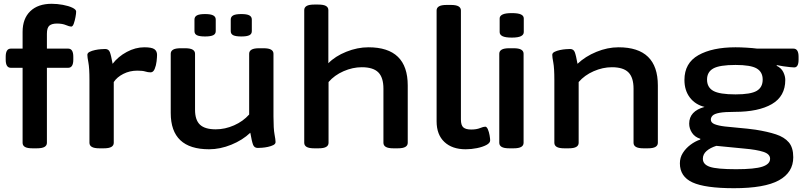

<svg xmlns="http://www.w3.org/2000/svg" viewBox="-20 -779 4255 1011"><path d="M152 2Q123 2 111 -5.5Q99 -13 99 -27V-422H37Q10 -422 10 -465V-480Q10 -523 37 -523H99V-611Q99 -681 139.5 -720Q180 -759 252 -759Q281 -759 311 -753.5Q341 -748 361 -738.5Q381 -729 381 -718Q381 -708 377.5 -689Q374 -670 368.5 -654.5Q363 -639 355 -639Q346 -639 327 -647Q308 -655 280 -655Q253 -655 240 -644Q227 -633 227 -601V-523H339Q366 -523 366 -480V-465Q366 -422 339 -422H227V-27Q227 -13 214.5 -5.5Q202 2 173 2Z M504 2Q476 2 463.5 -5.5Q451 -13 451 -27V-357Q451 -421 445.5 -449.5Q440 -478 440 -490Q440 -500 452 -506Q464 -512 480.5 -515.5Q497 -519 512 -520Q527 -521 534 -521Q552 -521 558.5 -504.5Q565 -488 573 -443Q602 -481 647.5 -505.5Q693 -530 740 -530Q779 -530 793 -520Q807 -510 807 -490Q807 -478 804.5 -456Q802 -434 794.5 -416Q787 -398 773 -398Q759 -398 745 -402.5Q731 -407 703 -407Q663 -407 629.5 -390Q596 -373 579 -347V-27Q579 -13 566.5 -5.5Q554 2 526 2Z M1081 7Q879 7 879 -184V-496Q879 -510 891.5 -517.5Q904 -525 932 -525H954Q982 -525 994.5 -517.5Q1007 -510 1007 -496V-201Q1007 -147 1033 -122.5Q1059 -98 1116 -98Q1165 -98 1212.5 -119Q1260 -140 1292 -176V-496Q1292 -510 1304.5 -517.5Q1317 -525 1345 -525H1367Q1395 -525 1407.5 -517.5Q1420 -510 1420 -496V-166Q1420 -101 1425.5 -72Q1431 -43 1431 -31Q1431 -21 1419 -15Q1407 -9 1390.5 -5.5Q1374 -2 1359 -1Q1344 0 1337 0Q1319 0 1312.5 -17Q1306 -34 1298 -80Q1257 -41 1198 -17Q1139 7 1081 7ZM1251 -587Q1221 -587 1208 -593.5Q1195 -600 1195 -615V-676Q1195 -691 1208 -698Q1221 -705 1251 -705Q1280 -705 1293 -698Q1306 -691 1306 -676V-615Q1306 -600 1293 -593.5Q1280 -587 1251 -587ZM1060 -587Q1030 -587 1017 -593.5Q1004 -600 1004 -615V-676Q1004 -691 1017 -698Q1030 -705 1060 -705Q1089 -705 1102.5 -698Q1116 -691 1116 -676V-615Q1116 -600 1102.5 -593.5Q1089 -587 1060 -587Z M1635 2Q1607 2 1594.5 -5.5Q1582 -13 1582 -27V-726Q1582 -740 1594.5 -747.5Q1607 -755 1635 -755H1655Q1684 -755 1696.5 -747.5Q1709 -740 1709 -726V-446Q1745 -483 1803.5 -506.5Q1862 -530 1920 -530Q2127 -530 2127 -329V-27Q2127 -13 2114.5 -5.5Q2102 2 2074 2H2052Q2024 2 2011.5 -5.5Q1999 -13 1999 -27V-312Q1999 -371 1972 -398Q1945 -425 1885 -425Q1837 -425 1789 -404Q1741 -383 1710 -347V-27Q1710 -13 1697.5 -5.5Q1685 2 1657 2Z M2432 7Q2361 7 2320 -31.5Q2279 -70 2279 -140V-724Q2279 -738 2291.5 -745.5Q2304 -753 2332 -753H2354Q2382 -753 2394.5 -745.5Q2407 -738 2407 -724V-150Q2407 -119 2420 -108Q2433 -97 2461 -97Q2489 -97 2507.5 -104.5Q2526 -112 2535 -112Q2543 -112 2549 -98Q2555 -84 2558 -66.5Q2561 -49 2561 -40Q2561 -26 2541 -15.5Q2521 -5 2491.5 1Q2462 7 2432 7Z M2662 2Q2634 2 2621.5 -5.5Q2609 -13 2609 -27V-496Q2609 -510 2621.5 -517.5Q2634 -525 2662 -525H2684Q2712 -525 2724.5 -517.5Q2737 -510 2737 -496V-27Q2737 -13 2724.5 -5.5Q2712 2 2684 2ZM2675 -581Q2641 -581 2626 -588.5Q2611 -596 2611 -610V-682Q2611 -695 2626 -702.5Q2641 -710 2675 -710Q2708 -710 2723 -703Q2738 -696 2738 -682V-610Q2738 -596 2723 -588.5Q2708 -581 2675 -581Z M2952 2Q2924 2 2911.5 -5.5Q2899 -13 2899 -27V-357Q2899 -421 2893.5 -449.5Q2888 -478 2888 -490Q2888 -500 2900 -506Q2912 -512 2928.5 -515.5Q2945 -519 2960 -520Q2975 -521 2982 -521Q3000 -521 3006.5 -504.5Q3013 -488 3021 -443Q3062 -482 3120.5 -506Q3179 -530 3237 -530Q3444 -530 3444 -329V-27Q3444 -13 3431.5 -5.5Q3419 2 3391 2H3369Q3341 2 3328.5 -5.5Q3316 -13 3316 -27V-312Q3316 -371 3289 -398Q3262 -425 3202 -425Q3154 -425 3106 -404Q3058 -383 3027 -347V-27Q3027 -13 3014.5 -5.5Q3002 2 2974 2Z M3845 212Q3693 212 3626.5 181.5Q3560 151 3560 81Q3560 51 3575.5 26.5Q3591 2 3615.5 -16.5Q3640 -35 3667 -44L3668 -48Q3639 -57 3624 -79.5Q3609 -102 3609 -128Q3609 -194 3690 -216Q3641 -228 3612.5 -265.5Q3584 -303 3584 -358Q3584 -447 3657.5 -488.5Q3731 -530 3853 -530Q3879 -530 3911.5 -528Q3944 -526 3967 -523H4158Q4185 -523 4185 -480V-465Q4185 -424 4162 -424Q4157 -424 4140.5 -425.5Q4124 -427 4104.5 -430Q4085 -433 4071 -436L4069 -433Q4094 -421 4104.5 -399.5Q4115 -378 4115 -358Q4115 -272 4044.5 -231Q3974 -190 3849 -190Q3796 -190 3769 -185Q3742 -180 3732.5 -170.5Q3723 -161 3723 -149Q3723 -133 3743 -125Q3763 -117 3797 -113Q3831 -109 3873.5 -105.5Q3916 -102 3959 -96Q4022 -86 4066 -71.5Q4110 -57 4133.5 -29.5Q4157 -2 4157 49Q4157 129 4081.5 170.5Q4006 212 3845 212ZM3853 -282Q3933 -282 3964.5 -300.5Q3996 -319 3996 -360Q3996 -400 3964.5 -418.5Q3933 -437 3853 -437Q3769 -437 3736 -418.5Q3703 -400 3703 -360Q3703 -319 3736 -300.5Q3769 -282 3853 -282ZM3856 112Q3954 112 3994.5 98.5Q4035 85 4035 57Q4035 32 3999.5 20.5Q3964 9 3900.5 3.5Q3837 -2 3752 -11Q3720 -1 3700.5 16Q3681 33 3681 57Q3681 87 3718 99.5Q3755 112 3856 112Z"/></svg>

Font: Asap Expanded SemiBold
Style: Regular
Weight: 600
Width: 7
Designer: Pablo Cosgaya
Foundry: Omnibus-Type
Version: Version 3.001; ttfautohint (v1.8.4.7-5d5b)